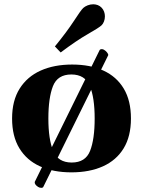

<svg xmlns="http://www.w3.org/2000/svg" viewBox="-20 -800 676 907"><path d="M37.1 -240.2Q37.1 -324.7 72.8 -381.3Q108.4 -438 172.1 -466.6Q235.8 -495.1 320.8 -495.1Q406.2 -495.1 468.5 -466.6Q530.8 -438 564.7 -381.3Q598.6 -324.7 598.6 -240.2Q598.6 -155.8 564 -99.1Q529.3 -42.5 466.1 -14.2Q402.8 14.2 317.4 14.2Q231.9 14.2 169.2 -14.2Q106.4 -42.5 71.8 -99.1Q37.1 -155.8 37.1 -240.2ZM208.5 -240.2Q208.5 -142.1 231.2 -87.2Q253.9 -32.2 318.8 -32.2Q383.8 -32.2 405.5 -87.2Q427.2 -142.1 427.2 -240.2Q427.2 -338.4 404.5 -393.3Q381.8 -448.2 316.9 -448.2Q252 -448.2 230.2 -393.1Q208.5 -337.9 208.5 -240.2ZM450.7 -563.5Q453.7 -567.9 460.5 -567.9Q466.3 -567.9 471.2 -564.9Q479 -560.5 485.6 -552.5Q492.2 -544.4 491.2 -539.1L184 84Q181.1 87.4 175.7 87.4Q167 87.4 160.1 83Q142.6 71.8 144 59.6ZM266.6 -552.2 239.3 -580.6Q295.9 -649.9 328.9 -700.7Q361.8 -751.5 373 -762.2Q380.9 -769.5 393.8 -774.7Q406.7 -779.8 420.4 -779.8Q431.6 -779.8 441.9 -775.9Q452.1 -772 460 -763.7Q468.3 -754.9 471.9 -744.4Q475.6 -733.9 475.6 -722.7Q475.6 -710 471.2 -698.5Q466.8 -687 459.5 -680.2Q448.2 -669.4 394.8 -638.9Q341.3 -608.4 266.6 -552.2Z"/></svg>

Font: Gelasio
Style: Regular
Weight: 400
Designer: Eben Sorkin
Foundry: Eben Sorkin
Version: Version 1.008